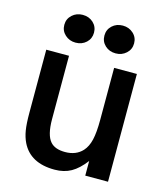

<svg xmlns="http://www.w3.org/2000/svg" viewBox="-116 -863 828 962"><g transform="rotate(15 298.0 -382.0)"><path d="M86 -81Q73 -108 67.5 -141.5Q62 -175 62 -232V-559H180V-231Q180 -147 209 -115Q233 -88 285 -88Q342 -88 375 -124Q396 -147 405 -185.5Q414 -224 414 -289V-559H532V0H414V-76Q379 -30 342.5 -9.5Q306 11 257 11Q131 11 86 -81ZM117 -703Q117 -734 139.5 -754.5Q162 -775 194 -775Q227 -775 249 -754.5Q271 -734 271 -703Q271 -672 249 -651.5Q227 -631 194 -631Q162 -631 139.5 -651.5Q117 -672 117 -703ZM325 -703Q325 -734 347 -754.5Q369 -775 402 -775Q434 -775 456.5 -754.5Q479 -734 479 -703Q479 -672 456.5 -651.5Q434 -631 402 -631Q369 -631 347 -651.5Q325 -672 325 -703Z"/></g></svg>

Font: Open Sauce One SemiBold
Style: Regular
Weight: 600
Designer: Alfredo Marco Pradil
Foundry: Creative Sauce Fz LLC
Version: Version 1.477